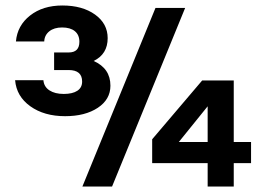

<svg xmlns="http://www.w3.org/2000/svg" viewBox="-20 -679 973 699"><path d="M177 -424V-488H230Q269 -488 269 -527Q269 -552 252.5 -565.5Q236 -579 206 -579Q177 -579 159.5 -565Q142 -551 141 -528H38Q43 -586 89.5 -622.5Q136 -659 207 -659Q280 -659 326 -626Q372 -593 372 -540Q372 -482 321 -457Q382 -430 382 -367Q382 -317 336 -286.5Q290 -256 217 -256Q141 -256 90.5 -292Q40 -328 35 -387H138Q140 -363 160 -350Q180 -337 212 -337Q244 -337 261.5 -348.5Q279 -360 279 -382Q279 -424 230 -424ZM546 -650H654L388 0H280ZM831 -85V0H736V-85H534V-172L716 -386H831V-162H894V-85ZM736 -162V-292L631 -162Z"/></svg>

Font: Overused Grotesk SemiBold
Style: Italic
Weight: 600
Italic angle: -10°
Version: Version 0.003